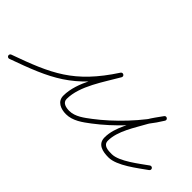

<svg xmlns="http://www.w3.org/2000/svg" viewBox="-24 -520 781 781"><g transform="rotate(45 366.5 -129.5)"><path d="M10.2 12.9C10.2 12.9 10.2 12.9 10.2 12.9C185.6 -50 275.7 -87.5 386 -256.8C389.3 -262 386.8 -267.1 382.6 -269.6C378.5 -272.1 372.8 -272 369.7 -266.7C331.1 -198.9 271.4 -116.2 271.4 -36.7C271.4 -2.5 303.1 9.4 332.2 9.4C370.9 9.4 403.3 -15.1 432.7 -37.4C505 -92.1 589.5 -179.8 636.1 -257.1C639.3 -262.3 637.1 -267.4 633.2 -269.9C629.3 -272.5 623.8 -272.5 620.3 -267.5C606.1 -247.6 590.9 -227.9 578.8 -206.7C578.8 -206.7 578.7 -206.7 578.7 -206.6C578.7 -206.6 578.6 -206.5 578.6 -206.5C550.9 -155.2 510.1 -95 510.1 -35.4C510.1 4.5 546.2 11.5 579 11.5C627.3 11.5 694.3 -42.5 732.4 -69.2C736.7 -72.2 737.8 -78.1 734.8 -82.4C731.8 -86.7 725.9 -87.8 721.6 -84.8C687.7 -61.1 621.7 -7.5 579 -7.5C557.9 -7.5 529.1 -8.2 529.1 -35.4C529.1 -91 569.3 -149.3 595.4 -197.5C595.4 -197.5 595.3 -197.4 595.3 -197.4C595.3 -197.3 595.2 -197.3 595.2 -197.3C607 -217.9 622 -237.1 635.7 -256.5C639.3 -261.5 636.9 -266.7 632.8 -269.3C628.7 -272 623 -272.1 619.9 -266.9C574.5 -191.6 491.6 -105.8 421.3 -52.6C395.6 -33.2 366 -9.6 332.2 -9.6C314.2 -9.6 290.4 -14.3 290.4 -36.7C290.4 -111.9 349.5 -192.9 386.3 -257.3C389.3 -262.6 386.9 -267.7 382.9 -270.1C379 -272.5 373.4 -272.3 370 -267.2C264.1 -104.5 172.8 -65.5 3.8 -4.9C-1.1 -3.2 -3.7 2.3 -1.9 7.2C-0.2 12.1 5.3 14.7 10.2 12.9Z"/></g></svg>

Font: FRB American Cursive Extralight
Style: Italic
Weight: 200
Italic angle: -25°
Version: Version 2.0;Modular Font Editor K font №1